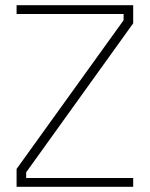

<svg xmlns="http://www.w3.org/2000/svg" viewBox="-20 -720 579 741"><path d="M44 -666V-700H494V-630L81 -55V-33H494V1H44V-68L457 -642V-666Z"/></svg>

Font: Titillium Web ExtraLight
Style: Regular
Weight: 275
Version: Version 1.002;PS 57.000;hotconv 1.0.70;makeotf.lib2.5.55311